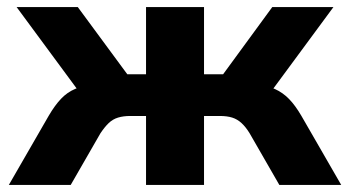

<svg xmlns="http://www.w3.org/2000/svg" viewBox="-20 -523 990 543"><path d="M5 0 118 -196Q135 -225 152.5 -243.5Q170 -262 192.5 -271.5Q215 -281 243 -284L221 -240L27 -503H200L340 -313H393V-503H557V-313H611L750 -503H923L729 -240L707 -284Q736 -281 758 -271Q780 -261 797.5 -243Q815 -225 832 -196L945 0H770L686 -146Q675 -164 663 -175Q651 -186 636.5 -190.5Q622 -195 602 -195H557V0H393V-195H348Q329 -195 314 -190.5Q299 -186 287.5 -175Q276 -164 264 -146L180 0Z"/></svg>

Font: Nunito Sans 7pt ExtraBold
Style: Regular
Weight: 800
Designer: Vernon Adams
Foundry: Vernon Adams
Version: Version 3.101;gftools[0.9.27]